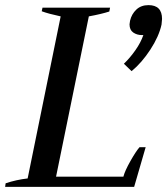

<svg xmlns="http://www.w3.org/2000/svg" viewBox="-23 -730 653 750"><path d="M461 -481Q485 -504 506 -534Q527 -564 537 -593H531Q512 -593 497.5 -603Q483 -613 483 -635Q483 -639 485 -649Q491 -675 509.5 -692.5Q528 -710 557 -710Q610 -710 610 -656Q610 -650 608 -634Q598 -588 564.5 -536.5Q531 -485 491 -452ZM-1 -14Q41 -28 85 -33L214 -666Q167 -676 140 -686L143 -700H407L404 -685Q373 -675 324 -666L196 -40H459Q465 -63 486.5 -101Q508 -139 522 -155H546L501 0H-3Z"/></svg>

Font: Trirong Medium
Style: Italic
Weight: 500
Italic angle: -12°
Designer: Katatrad Team
Foundry: CadsonDemak
Version: Version 1.001